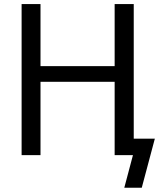

<svg xmlns="http://www.w3.org/2000/svg" viewBox="-20 -752 782 933"><path d="M176.8 -732.4V-430.7H537.1V-732.4H629.9V-78.1H732.4L668.9 160.2H584L626 2H623H584H537.1V-354.5H176.8V2H85V-732.4Z"/></svg>

Font: Nasu
Style: Regular
Weight: 400
Designer: Ryoko NISHIZUKA (kana &amp; ideographs); Paul D. Hunt (Latin, Greek &amp; Cyrillic); Wenlong ZHANG (bopomofo); Sandoll C
Version: Version 2014.1215